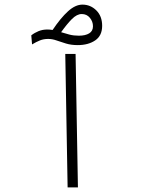

<svg xmlns="http://www.w3.org/2000/svg" viewBox="-20 -816 626 836"><path d="M274.4 0 264.2 -581.1H309.1L319.3 0ZM318.4 -619.6Q290 -619.6 267.3 -626.5Q244.6 -633.3 226.1 -639.9Q207.5 -646.5 189.9 -646.5Q169.9 -646.5 154.1 -640.1Q138.2 -633.8 119.6 -622.6L116.2 -662.1Q130.4 -673.3 147.9 -680.4Q165.5 -687.5 186 -687.5Q197.3 -687.5 209 -685.5Q244.1 -737.8 276.1 -766.8Q308.1 -795.9 338.9 -795.9Q374 -795.9 399.4 -770.8Q424.8 -745.6 424.8 -703.6Q424.8 -660.6 394.5 -640.1Q364.3 -619.6 318.4 -619.6ZM246.1 -675.8Q263.2 -670.4 282 -665.5Q300.8 -660.6 323.2 -660.6Q351.6 -660.6 368.2 -670.7Q384.8 -680.7 384.8 -701.7Q384.8 -722.2 371.3 -738.5Q357.9 -754.9 335.9 -754.9Q314.9 -754.9 293.2 -733.2Q271.5 -711.4 246.1 -675.8Z"/></svg>

Font: Cascadia Code NF ExtraLight
Style: Regular
Weight: 200
Monospace: yes
Designer: Aaron Bell
Foundry: Saja Typeworks
Version: Version 2404.023; ttfautohint (v1.8.4)